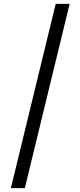

<svg xmlns="http://www.w3.org/2000/svg" viewBox="-20 -801 418 998"><path d="M342 -781 109 177H36.5L269.5 -781Z"/></svg>

Font: Merriweather 28pt Light
Style: Regular
Weight: 300
Version: Version 2.100